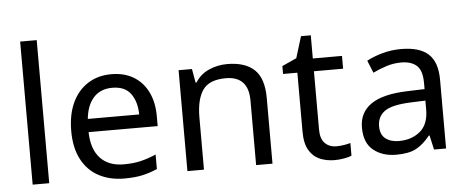

<svg xmlns="http://www.w3.org/2000/svg" viewBox="-51 -883 2463 1016"><g transform="rotate(-5 1181.0 -375.0)"><path d="M173 0H85V-760H173Z M550 -546Q619 -546 668.5 -516Q718 -486 744.5 -431.5Q771 -377 771 -304V-251H404Q406 -160 450.5 -112.5Q495 -65 575 -65Q626 -65 665.5 -74.5Q705 -84 747 -102V-25Q706 -7 666 1.5Q626 10 571 10Q495 10 436.5 -21Q378 -52 345.5 -113.5Q313 -175 313 -264Q313 -352 342.5 -415Q372 -478 425.5 -512Q479 -546 550 -546ZM549 -474Q486 -474 449.5 -433.5Q413 -393 406 -321H679Q678 -389 647 -431.5Q616 -474 549 -474Z M1165 -546Q1261 -546 1310 -499.5Q1359 -453 1359 -349V0H1272V-343Q1272 -472 1152 -472Q1063 -472 1029 -422Q995 -372 995 -278V0H907V-536H978L991 -463H996Q1022 -505 1068 -525.5Q1114 -546 1165 -546Z M1704 -62Q1724 -62 1745 -65.5Q1766 -69 1779 -73V-6Q1765 1 1739 5.5Q1713 10 1689 10Q1647 10 1611.5 -4.5Q1576 -19 1554 -55Q1532 -91 1532 -156V-468H1456V-510L1533 -545L1568 -659H1620V-536H1775V-468H1620V-158Q1620 -109 1643.5 -85.5Q1667 -62 1704 -62Z M2089 -545Q2187 -545 2234 -502Q2281 -459 2281 -365V0H2217L2200 -76H2196Q2161 -32 2122.5 -11Q2084 10 2016 10Q1943 10 1895 -28.5Q1847 -67 1847 -149Q1847 -229 1910 -272.5Q1973 -316 2104 -320L2195 -323V-355Q2195 -422 2166 -448Q2137 -474 2084 -474Q2042 -474 2004 -461.5Q1966 -449 1933 -433L1906 -499Q1941 -518 1989 -531.5Q2037 -545 2089 -545ZM2115 -259Q2015 -255 1976.5 -227Q1938 -199 1938 -148Q1938 -103 1965.5 -82Q1993 -61 2036 -61Q2104 -61 2149 -98.5Q2194 -136 2194 -214V-262Z"/></g></svg>

Font: Noto Sans Tifinagh Tawellemmet
Style: Regular
Weight: 400
Designer: JamraPatel
Foundry: JamraPatel LLC
Version: Version 2.006; ttfautohint (v1.8.4.7-5d5b)